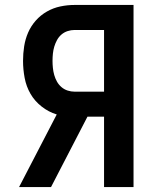

<svg xmlns="http://www.w3.org/2000/svg" viewBox="-20 -755 640 775"><path d="M57 0 209 -293Q176 -303 148 -325Q120 -347 103 -376.5Q86 -406 79.5 -440.5Q73 -475 73 -509Q73 -539 77.5 -568Q82 -597 93.5 -623.5Q105 -650 124.5 -672Q144 -694 169.5 -708.5Q195 -723 223.5 -729Q252 -735 281 -735H519V0H400V-284H333L186 0ZM281 -385H400V-634H281Q267 -634 253 -629.5Q239 -625 228 -615.5Q217 -606 210 -593Q203 -580 199 -566.5Q195 -553 193.5 -538.5Q192 -524 192 -509Q192 -495 193.5 -480.5Q195 -466 199 -452Q203 -438 210 -425.5Q217 -413 228 -403.5Q239 -394 253 -389.5Q267 -385 281 -385Z"/></svg>

Font: Iosevka Aile
Style: Bold
Weight: 700
Designer: Belleve Invis
Foundry: Belleve Invis
Version: Version 28.0.1; ttfautohint (v1.8.4)